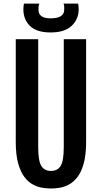

<svg xmlns="http://www.w3.org/2000/svg" viewBox="-20 -1055 575 1082"><path d="M267.1 7.3Q245.6 7.3 219 3.2Q192.4 -1 166 -14.9Q139.6 -28.8 117.7 -57.4Q95.7 -85.9 82.3 -134.3Q68.8 -182.6 68.8 -256.3V-834H195.3V-226.6Q195.3 -148.9 212.6 -120.4Q230 -91.8 267.1 -91.8Q304.7 -91.8 322 -120.4Q339.4 -148.9 339.4 -226.6V-834H465.3V-256.3Q465.3 -182.6 451.9 -134.3Q438.5 -85.9 416.5 -57.4Q394.5 -28.8 368.2 -14.9Q341.8 -1 315.4 3.2Q289.1 7.3 267.1 7.3ZM265.1 -872.1Q187 -872.1 149.4 -908.4Q111.8 -944.8 111.8 -1002Q111.8 -1018.6 114.7 -1034.7H201.7Q198.2 -1026.9 197.5 -1018.1Q196.8 -1009.3 196.8 -1000Q196.8 -951.7 264.6 -951.7Q341.8 -951.7 341.8 -1000Q341.8 -1009.3 341.8 -1018.1Q341.8 -1026.9 337.9 -1034.7H420.4Q423.3 -1018.6 423.3 -1002Q423.3 -947.8 384.3 -909.9Q345.2 -872.1 265.1 -872.1Z"/></svg>

Font: Fjalla One
Style: Regular
Weight: 400
Designer: Irina Smirnova, Eben Sorkin
Foundry: Sorkin Type
Version: Version 1.002; ttfautohint (v1.8.4.7-5d5b);gftools[0.9.25]